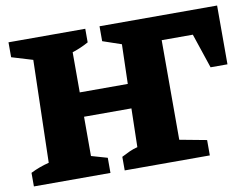

<svg xmlns="http://www.w3.org/2000/svg" viewBox="-73 -760 1120 862"><g transform="rotate(-10 487.0 -328.5)"><path d="M15 0V-62Q55 -82 99 -93L111 -560L15 -589V-657H365V-595Q331 -576 291 -563V-380H510L515 -560L430 -589V-657H966V-389H889L836 -547H694V-93L817 -70V0H429V-62Q448 -72 465.5 -80Q483 -88 503 -93L507 -269H291V-90L364 -69V0Z"/></g></svg>

Font: Piazzolla SC ExtraBold
Style: Regular
Weight: 800
Designer: Juan Pablo del Peral
Foundry: Huerta Tipografica
Version: Version 1.330